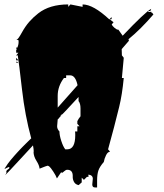

<svg xmlns="http://www.w3.org/2000/svg" viewBox="-31 -758 728 854"><path d="M50.8 -479H41L43 -484.4ZM50.8 -489.7H41V-501ZM268.1 -93.8Q303.7 -93.8 303.7 -157.2Q303.7 -168 302.7 -173.3H313V-196.3H322.8L313 -207V-219.2Q318.4 -230.5 327.1 -240.7V-275.4Q327.1 -297.9 318.4 -308.6V-326.7Q248.5 -250.5 242.7 -246.6V-249Q241.2 -249 240 -245.8Q238.8 -242.7 238.3 -241.7H239.3L229.5 -231Q230 -230 231 -229.5H228L225.6 -226.6L223.1 -196.3Q223.1 -183.6 233.4 -173.3Q233.4 -156.2 241.5 -131.3Q249.5 -106.4 259.3 -93.8ZM519.5 -501 511.2 -411.1H519.5Q512.2 -335.4 499 -282.2Q478 -195.8 449.7 -93.8L458.5 -83Q448.2 -83 440.7 -67.6Q433.1 -52.2 430.7 -37.6Q412.1 -16.1 406.5 1Q400.9 18.1 400.9 44.4V75.7H391.1Q379.4 75.7 379.4 62.5L381.8 37.1Q381.8 21 362.3 18.6V29.3L356 28.3L342.3 42L332.5 32.2V53.2L318.8 65.4Q304.2 62.5 298.1 51Q292 39.6 292.5 27.8Q293.9 -2.9 268.1 -2.9Q261.7 -2.9 254.4 3.9Q247.1 10.7 245.1 10.7Q243.2 10.7 241.2 7.8L222.2 35.6Q217.8 22.9 205.8 4.9Q193.8 -13.2 188.7 -17.1Q183.6 -21 180.7 -21Q177.7 -21 145 -7.8Q144 -22.5 131.1 -42.7Q118.2 -63 118.2 -83H119.1Q119.1 -94.2 115.7 -111.3Q107.4 -102.5 56.2 -46.9Q4.9 8.8 -7.8 21L-2 10.7Q-2.9 10.7 -2.9 5.4Q-2.9 0 3.9 -4.2Q10.7 -8.3 10.7 -11.7Q10.7 -15.1 8.8 -15.1Q6.8 -15.1 -9.8 -6.8L-10.7 -7.8Q4.4 -32.2 16.4 -46.1Q28.3 -60.1 32.7 -65.2Q37.1 -70.3 45.2 -79.1Q53.2 -87.9 56.9 -91.8Q60.5 -95.7 69.8 -105.2Q79.1 -114.7 82 -117.4Q85 -120.1 95.2 -130.4Q105.5 -140.6 107.9 -142.6Q80.1 -244.1 66.9 -359.9Q53.7 -475.6 47.9 -512.7L44.9 -510.7L41 -511.7L50.8 -523.4H41V-535.6H43L41 -546.9L45.9 -545.9Q51.8 -558.6 51.8 -572.3L50.8 -580.1H42Q49.3 -582.5 65.4 -611.8Q81.5 -641.1 99.4 -661.4Q117.2 -681.6 139.2 -698.7Q189.9 -738.3 272.5 -738.3V-727.5L282.2 -738.3L336.4 -727.5V-738.3Q383.8 -738.3 455.6 -671.4L464.8 -682.1L465.8 -673.3L457.5 -671.4L474.1 -659.2L465.8 -648.9Q468.8 -642.6 478.3 -634.3Q487.8 -626 493.7 -626H495.6L514.6 -599.1Q614.3 -704.1 641.6 -718.8L637.7 -709H627.9L629.9 -704.6L642.6 -705.6L641.6 -701.2L645 -702.1L651.4 -693.8Q595.7 -628.9 540.5 -583.5L542.5 -576.7Q538.6 -571.3 510.3 -539.6Q510.3 -522 511.2 -511.7ZM242.7 -246.6 241.7 -243.2 239.3 -241.7Q239.3 -242.2 241.2 -243.2V-244.1Q241.2 -244.6 241.9 -245.4Q242.7 -246.1 242.7 -246.6ZM225.6 -279.3Q293.5 -356 314 -378.9Q304.7 -422.9 281.2 -422.9H263.2V-411.1H253.4Q225.6 -374.5 225.6 -331.5Z"/></svg>

Font: Butcherman Caps
Style: Regular
Weight: 400
Version: Version 001.003